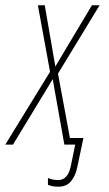

<svg xmlns="http://www.w3.org/2000/svg" viewBox="-62 -546 412 725"><path d="M158 159Q190 159 206.5 138Q223 117 229 89L253 -25H202L157 -268L314 -526H285L147 -295L107 -526H81L127 -275L-42 0H-13L137 -247L181 0H222L205 83Q194 134 157 134Q137 134 119 126V152Q136 159 158 159Z"/></svg>

Font: Noto Sans Display Condensed Thin
Style: Italic
Weight: 250
Width: 3
Italic angle: -12°
Designer: Monotype Design Team
Foundry: Monotype Imaging Inc.
Version: Version 1.900